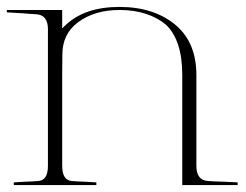

<svg xmlns="http://www.w3.org/2000/svg" viewBox="-25 -535 707 552"><path d="M499 -319.3Q499 -369.6 487.1 -406Q475.1 -442.4 452.1 -463.9Q428.7 -483.9 394.8 -495.1Q360.8 -506.3 318.8 -506.3Q247.1 -506.3 199.7 -471.2Q154.3 -437.5 154.3 -378.4Q153.8 -349.1 153.8 -320.8Q153.8 -292.5 153.8 -263.7V-58.1Q153.8 -17.1 181.2 -14.6Q189.9 -13.7 198.7 -13.4Q207.5 -13.2 216.8 -12.7Q224.1 -12.2 234.1 -11.7Q244.1 -11.2 252 -10.7V-2.9H14.6V-10.7Q22.5 -11.2 32.2 -11.7Q42 -12.2 49.3 -12.7Q58.6 -13.2 67.4 -13.4Q76.2 -13.7 85 -14.6Q112.8 -16.6 112.8 -58.1V-451.2Q112.8 -492.2 78.6 -494.1Q69.8 -494.6 60.8 -495.1Q51.8 -495.6 43 -496.6Q32.2 -497.6 18.8 -498Q5.4 -498.5 -5.4 -499.5V-506.3H153.8V-453.1Q155.8 -455.6 157.7 -457.3Q159.7 -459 162.1 -461.4Q217.3 -515.1 318.4 -515.1Q419.4 -515.1 481.9 -461.4Q539.6 -411.1 539.6 -319.3V-58.1Q539.6 -16.6 573.2 -14.6Q584 -13.7 594.2 -13.4Q604.5 -13.2 615.7 -12.7Q625 -12.2 636.7 -11.7Q648.4 -11.2 658.2 -10.7V-2.9H499Z"/></svg>

Font: Tartlers End
Style: Regular
Weight: 200
Designer: Peter Wiegel
Foundry: Peter Wiegel
Version: Version 1.000 2013 initial release